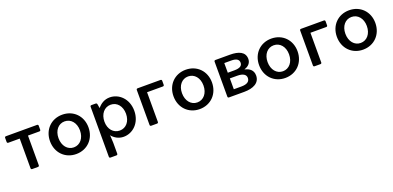

<svg xmlns="http://www.w3.org/2000/svg" viewBox="-1 -1266 4581 2240"><g transform="rotate(-20 2289.5 -145.5)"><path d="M183.6 -383.8V-15.6C183.6 -5.9 189.5 0 199.2 0H270.5C280.3 0 286.1 -5.9 286.1 -15.6V-383.8H427.7C437.5 -383.8 443.4 -389.6 443.4 -399.4V-449.2C443.4 -459 437.5 -464.8 427.7 -464.8H42C32.2 -464.8 26.4 -459 26.4 -449.2V-399.4C26.4 -389.6 32.2 -383.8 42 -383.8Z M743.2 11.7C881.8 11.7 982.4 -90.8 982.4 -233.4C982.4 -375 881.8 -476.6 743.2 -476.6C605.5 -476.6 504.9 -375 504.9 -233.4C504.9 -90.8 605.5 11.7 743.2 11.7ZM743.2 -71.3C666 -71.3 610.4 -137.7 610.4 -233.4C610.4 -328.1 666 -393.6 743.2 -393.6C821.3 -393.6 877 -328.1 877 -233.4C877 -137.7 821.3 -71.3 743.2 -71.3Z M1333 -476.6C1266.6 -476.6 1218.8 -444.3 1181.6 -399.4L1172.9 -451.2C1170.9 -460 1164.1 -464.8 1155.3 -464.8H1103.5C1093.8 -464.8 1087.9 -459 1087.9 -449.2V170.9C1087.9 180.7 1093.8 186.5 1103.5 186.5H1176.8C1186.5 186.5 1192.4 180.7 1192.4 170.9V36.1L1188.5 -42C1188.5 -48.8 1186.5 -53.7 1185.5 -60.5C1221.7 -18.6 1269.5 11.7 1333 11.7C1446.3 11.7 1550.8 -83 1550.8 -232.4C1550.8 -381.8 1446.3 -476.6 1333 -476.6ZM1314.5 -72.3C1235.4 -72.3 1179.7 -137.7 1179.7 -230.5C1179.7 -325.2 1235.4 -392.6 1314.5 -392.6C1393.6 -392.6 1448.2 -326.2 1448.2 -232.4C1448.2 -138.7 1393.6 -72.3 1314.5 -72.3Z M1661.1 -449.2V-15.6C1661.1 -5.9 1667 0 1676.8 0H1749C1758.8 0 1764.6 -5.9 1764.6 -15.6V-383.8H1960.9C1970.7 -383.8 1976.6 -389.6 1976.6 -399.4V-449.2C1976.6 -459 1970.7 -464.8 1960.9 -464.8H1676.8C1667 -464.8 1661.1 -459 1661.1 -449.2Z M2276.4 11.7C2415 11.7 2515.6 -90.8 2515.6 -233.4C2515.6 -375 2415 -476.6 2276.4 -476.6C2138.7 -476.6 2038.1 -375 2038.1 -233.4C2038.1 -90.8 2138.7 11.7 2276.4 11.7ZM2276.4 -71.3C2199.2 -71.3 2143.6 -137.7 2143.6 -233.4C2143.6 -328.1 2199.2 -393.6 2276.4 -393.6C2354.5 -393.6 2410.2 -328.1 2410.2 -233.4C2410.2 -137.7 2354.5 -71.3 2276.4 -71.3Z M2627 -449.2V-15.6C2627 -5.9 2632.8 0 2642.6 0H2831.1C2943.4 0 3027.3 -40 3027.3 -132.8C3027.3 -199.2 2982.4 -231.4 2925.8 -244.1V-247.1C2978.5 -262.7 3007.8 -298.8 3007.8 -345.7C3007.8 -433.6 2929.7 -464.8 2822.3 -464.8H2642.6C2632.8 -464.8 2627 -459 2627 -449.2ZM2809.6 -275.4H2727.5V-395.5H2813.5C2879.9 -395.5 2908.2 -373 2908.2 -335C2908.2 -297.9 2879.9 -275.4 2809.6 -275.4ZM2822.3 -70.3H2727.5V-205.1H2818.4C2891.6 -205.1 2926.8 -179.7 2926.8 -139.6C2926.8 -95.7 2894.5 -70.3 2822.3 -70.3Z M3338.9 11.7C3477.5 11.7 3578.1 -90.8 3578.1 -233.4C3578.1 -375 3477.5 -476.6 3338.9 -476.6C3201.2 -476.6 3100.6 -375 3100.6 -233.4C3100.6 -90.8 3201.2 11.7 3338.9 11.7ZM3338.9 -71.3C3261.7 -71.3 3206.1 -137.7 3206.1 -233.4C3206.1 -328.1 3261.7 -393.6 3338.9 -393.6C3417 -393.6 3472.7 -328.1 3472.7 -233.4C3472.7 -137.7 3417 -71.3 3338.9 -71.3Z M3689.5 -449.2V-15.6C3689.5 -5.9 3695.3 0 3705.1 0H3777.3C3787.1 0 3793 -5.9 3793 -15.6V-383.8H3989.3C3999 -383.8 4004.9 -389.6 4004.9 -399.4V-449.2C4004.9 -459 3999 -464.8 3989.3 -464.8H3705.1C3695.3 -464.8 3689.5 -459 3689.5 -449.2Z M4304.7 11.7C4443.4 11.7 4543.9 -90.8 4543.9 -233.4C4543.9 -375 4443.4 -476.6 4304.7 -476.6C4167 -476.6 4066.4 -375 4066.4 -233.4C4066.4 -90.8 4167 11.7 4304.7 11.7ZM4304.7 -71.3C4227.5 -71.3 4171.9 -137.7 4171.9 -233.4C4171.9 -328.1 4227.5 -393.6 4304.7 -393.6C4382.8 -393.6 4438.5 -328.1 4438.5 -233.4C4438.5 -137.7 4382.8 -71.3 4304.7 -71.3Z"/></g></svg>

Font: Ed Sans Neue Medium
Style: Regular
Weight: 500
Designer: Stephen Hutchings
Version: Version 1.004;PS 001.004;hotconv 1.0.88;makeotf.lib2.5.64775